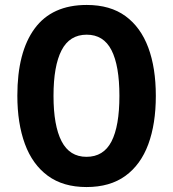

<svg xmlns="http://www.w3.org/2000/svg" viewBox="-20 -796 698 775"><path d="M609 -409Q609 -296 578.5 -213.5Q548 -131 486 -86Q424 -41 329 -41Q235 -41 173 -86.5Q111 -132 80.5 -215Q50 -298 50 -410Q50 -586 120 -681Q190 -776 330 -776Q425 -776 486.5 -731Q548 -686 578.5 -604Q609 -522 609 -409ZM196 -409Q196 -289 228.5 -226Q261 -163 329 -163Q398 -163 430 -225Q462 -287 462 -409Q462 -531 430 -593.5Q398 -656 330 -656Q261 -656 228.5 -593Q196 -530 196 -409Z"/></svg>

Font: Noto Sans Tamil UI Condensed
Style: Bold
Weight: 700
Width: 3
Designer: Jelle Bosma - Monotype Design Team
Foundry: Monotype Imaging Inc.
Version: Version 2.004; ttfautohint (v1.8.4.7-5d5b)